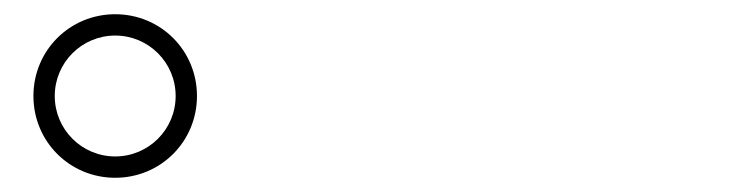

<svg xmlns="http://www.w3.org/2000/svg" viewBox="-20 -862 1040 270"><path d="M27 -727C27 -663 78 -612 142 -612C206 -612 257 -663 257 -727C257 -791 206 -842 142 -842C78 -842 27 -791 27 -727ZM57 -727C57 -774 95 -812 142 -812C189 -812 227 -774 227 -727C227 -680 189 -642 142 -642C95 -642 57 -680 57 -727Z"/></svg>

Font: Noto Serif CJK SC ExtraLight
Style: Regular
Weight: 200
Designer: Ryoko NISHIZUKA 西塚涼子 (kana & ideographs); Frank Grießhammer (Latin, Greek & Cyrillic); Wenlong ZHANG 张文龙 (bopomofo); San
Foundry: Adobe
Version: Version 2.001;hotconv 1.1.0;makeotfexe 2.6.0